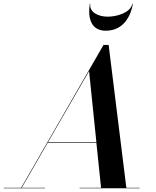

<svg xmlns="http://www.w3.org/2000/svg" viewBox="-66 -1005 834 1025"><path d="M416 -985H413.5C403.5 -924 411 -841 498.5 -841C596 -841 633.5 -924 643.5 -985H641C629.5 -936 557 -916 508.5 -916C460 -916 409.5 -939 416 -985ZM-46 -2.5V0H174V-2.5H50L189 -243.5H448.5L473.5 -2.5H359V0H679V-2.5H608.5L514 -765H486.5L47 -2.5ZM409.5 -625.5 448.5 -246.5H190.5Z"/></svg>

Font: Bodoni* 72pt Medium
Style: Italic
Weight: 500
Italic angle: -13°
Version: Version 2.3